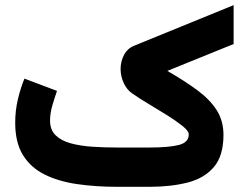

<svg xmlns="http://www.w3.org/2000/svg" viewBox="-20 -720 945 740"><path d="M555.7 0H432.1Q349.6 0 278.1 -10.3Q206.5 -20.5 152.6 -47.1Q98.6 -73.7 68.6 -122.1Q38.6 -170.4 38.6 -247.1Q38.6 -293.5 48.8 -336.9Q59.1 -380.4 74.2 -417L199.7 -369.6Q191.4 -346.2 182.1 -314.9Q172.9 -283.7 172.9 -254.9Q172.9 -219.7 194.3 -198.7Q215.8 -177.7 252.4 -167.7Q289.1 -157.7 335.4 -154.5Q381.8 -151.4 432.1 -151.4H555.2Q629.9 -151.4 668.7 -161.1Q707.5 -170.9 707.5 -202.1Q707.5 -215.3 683.3 -234.6Q659.2 -253.9 623.3 -276.4Q587.4 -298.8 550.5 -320.8Q513.7 -342.8 488.3 -360.8Q467.3 -376 456.1 -401.6Q444.8 -427.2 444.8 -454.1Q444.8 -482.9 458 -508.3Q471.2 -533.7 498.5 -544.4L880.4 -700.2V-550.3L625 -446.8Q691.9 -408.2 740.5 -372.3Q789.1 -336.4 815.2 -295.4Q841.3 -254.4 841.3 -200.2Q841.3 -120.1 804.7 -76.7Q768.1 -33.2 703.6 -16.6Q639.2 0 555.7 0Z"/></svg>

Font: Vazirmatn RD UI FD Black
Style: Regular
Weight: 900
Designer: Saber Rastikerdar
Foundry: Saber Rastikerdar
Version: Version 33.003